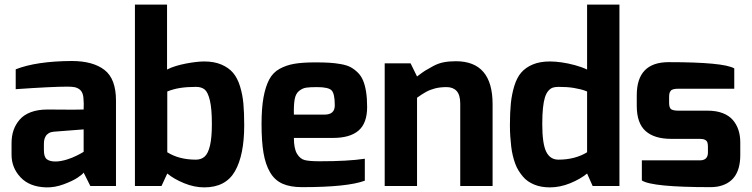

<svg xmlns="http://www.w3.org/2000/svg" viewBox="-20 -805 3254 831"><path d="M30 -135V-185Q30 -216 38.5 -241Q47 -266 65 -287Q83 -308 113.5 -319.5Q144 -331 186 -331Q225 -331 263.5 -330.5Q302 -330 342 -331Q343 -364 342 -365Q342 -386 337.5 -399Q333 -412 323 -419Q313 -426 301 -428Q289 -430 271 -430Q206 -430 48 -419V-505Q137 -540 290 -541Q382 -541 432 -502.5Q482 -464 482 -370V0H371L342 -58Q338 -51 316.5 -36.5Q295 -22 256 -7.5Q217 7 180 6Q108 4 69 -37.5Q30 -79 30 -135ZM170 -155Q170 -125 183 -115.5Q196 -106 220 -106Q232 -106 245 -108.5Q258 -111 269.5 -114.5Q281 -118 292 -122.5Q303 -127 312 -131.5Q321 -136 327.5 -139.5Q334 -143 338 -145.5Q342 -148 342 -148V-245L213 -235Q200 -234 191 -228.5Q182 -223 177.5 -215Q173 -207 171.5 -199Q170 -191 170 -181Z M564 0V-785H703V-504Q720 -513 742 -519.5Q764 -526 785 -530Q806 -534 826.5 -536.5Q847 -539 864 -539Q907 -539 938.5 -525.5Q970 -512 989 -489.5Q1008 -467 1019 -431Q1030 -395 1033.5 -356Q1037 -317 1037 -263Q1037 -134 997 -64Q957 6 864 6Q821 6 777 -12Q733 -30 704 -54L679 0ZM704 -146Q755 -114 828 -114Q851 -114 866 -127.5Q881 -141 889 -175.5Q897 -210 897 -268Q897 -334 888.5 -370Q880 -406 866 -417.5Q852 -429 828 -429Q791 -429 761 -424.5Q731 -420 704 -409Z M1112 -268Q1112 -337 1120.5 -383.5Q1129 -430 1145 -460.5Q1161 -491 1190 -507Q1219 -523 1254.5 -529Q1290 -535 1344 -535Q1380 -535 1405 -533.5Q1430 -532 1455.5 -527.5Q1481 -523 1497 -514.5Q1513 -506 1528 -491.5Q1543 -477 1551.5 -456.5Q1560 -436 1564.5 -407.5Q1569 -379 1569 -342Q1569 -272 1532 -240Q1495 -208 1421 -208H1252Q1252 -162 1265.5 -139.5Q1279 -117 1299.5 -112Q1320 -107 1364 -107Q1487 -107 1559 -118V-23Q1484 5 1287 5Q1236 5 1202.5 -10Q1169 -25 1149 -59Q1129 -93 1120.5 -143Q1112 -193 1112 -268ZM1252 -309H1385Q1429 -309 1429 -349Q1429 -399 1415.5 -413.5Q1402 -428 1352 -428Q1320 -428 1304.5 -425.5Q1289 -423 1274.5 -411.5Q1260 -400 1255.5 -376Q1251 -352 1252 -309Z M1645 0V-531H1757L1785 -474Q1810 -493 1820.5 -499.5Q1831 -506 1854 -518.5Q1877 -531 1900.5 -535.5Q1924 -540 1953 -540Q2112 -540 2112 -354V0H1972V-356Q1972 -394 1956.5 -411Q1941 -428 1913 -428Q1885 -428 1863.5 -422.5Q1842 -417 1824.5 -407.5Q1807 -398 1785 -382V0Z M2187 -263Q2187 -318 2191 -357.5Q2195 -397 2206 -433Q2217 -469 2236 -491Q2255 -513 2286 -526Q2317 -539 2360 -539Q2383 -539 2411 -535Q2439 -531 2468.5 -523Q2498 -515 2521 -504V-785H2661V0H2545L2521 -54Q2492 -30 2448 -12Q2404 6 2360 6Q2341 6 2324 3Q2307 0 2292.5 -6Q2278 -12 2265.5 -20.5Q2253 -29 2243 -41Q2233 -53 2224.5 -66.5Q2216 -80 2210 -96.5Q2204 -113 2199.5 -131.5Q2195 -150 2192.5 -171.5Q2190 -193 2188.5 -215.5Q2187 -238 2187 -263ZM2327 -268Q2327 -183 2344 -148.5Q2361 -114 2397 -114Q2434 -114 2465.5 -122.5Q2497 -131 2521 -146V-409Q2507 -415 2492.5 -418.5Q2478 -422 2463 -424.5Q2448 -427 2431.5 -428Q2415 -429 2397 -429Q2382 -429 2372 -425.5Q2362 -422 2353 -411.5Q2344 -401 2338.5 -383.5Q2333 -366 2330 -337.5Q2327 -309 2327 -268Z M2736 -347V-393Q2736 -536 2874 -536Q3111 -536 3158 -509V-421H2917Q2904 -421 2895.5 -419Q2887 -417 2883 -412Q2879 -407 2877.5 -401Q2876 -395 2876 -384V-360Q2876 -337 2886 -331.5Q2896 -326 2917 -326H3043Q3080 -326 3107.5 -315.5Q3135 -305 3151.5 -286Q3168 -267 3176 -242.5Q3184 -218 3184 -189V-134Q3184 -14 3083 3Q3069 5 3054 5Q2802 5 2758 -24V-111H3009Q3044 -111 3044 -145V-170Q3044 -182 3041.5 -189Q3039 -196 3031 -200Q3023 -204 3009 -204H2885Q2812 -204 2774 -238Q2736 -272 2736 -347Z"/></svg>

Font: Mina
Style: Bold
Weight: 700
Version: Version 1.000